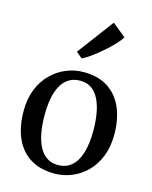

<svg xmlns="http://www.w3.org/2000/svg" viewBox="-127 -940 820 1034"><g transform="rotate(15 283.0 -423.0)"><path d="M30.5 -271.5Q30.5 -341 52 -394.2Q73.5 -447.5 110.8 -484Q148 -520.5 194 -539.2Q240 -558 289.5 -558Q375 -558 429.5 -520.5Q484 -483 509.8 -419.2Q535.5 -355.5 535.5 -275.5Q535.5 -206 514 -152.5Q492.5 -99 455.5 -62.5Q418.5 -26 372.2 -7.5Q326 11 277 11Q213 11 166.2 -10.5Q119.5 -32 89.5 -70.2Q59.5 -108.5 45 -160Q30.5 -211.5 30.5 -271.5ZM284 -38.5Q327.5 -38.5 358 -63.8Q388.5 -89 404.8 -139.8Q421 -190.5 421 -266.5Q421 -317 413.5 -361Q406 -405 390 -438Q374 -471 347.8 -489.8Q321.5 -508.5 284 -508.5Q240 -508.5 209 -483.2Q178 -458 161.8 -407.5Q145.5 -357 145.5 -280Q145.5 -229.5 153 -185.5Q160.5 -141.5 177 -108.5Q193.5 -75.5 219.8 -57Q246 -38.5 284 -38.5ZM258.5 -626.5 225.5 -654.5 377 -857 452.5 -795.5Q441.5 -776.5 417.8 -751.5Q394 -726.5 364.8 -701.2Q335.5 -676 307.8 -655.8Q280 -635.5 260 -626.5Z"/></g></svg>

Font: Merriweather 48pt
Style: Regular
Weight: 400
Version: Version 2.100